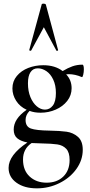

<svg xmlns="http://www.w3.org/2000/svg" viewBox="-20 -750 490 1051"><path d="M433 70Q433 126 398.5 174.5Q364 223 306 252Q248 281 182 281Q113 281 70 250Q27 219 27 169Q27 99 130 30Q94 23 74.5 7Q55 -9 55 -41Q55 -100 126 -149Q89 -166 68.5 -198Q48 -230 48 -266Q48 -305 72 -334Q96 -363 134.5 -378Q173 -393 217 -393Q281 -393 323 -361Q351 -378 376.5 -387Q402 -396 431 -396Q439 -396 439 -370Q439 -355 435.5 -340.5Q432 -326 428 -328Q391 -344 356 -344Q347 -344 342 -343Q372 -312 372 -267Q372 -228 348 -197.5Q324 -167 285 -150Q246 -133 202 -133Q168 -133 142 -143Q120 -121 120 -93Q120 -57 149 -46.5Q178 -36 251 -35Q309 -34 344.5 -29Q380 -24 406.5 -1Q433 22 433 70ZM133 -294Q133 -251 146.5 -218.5Q160 -186 181.5 -168Q203 -150 226 -150Q252 -150 269 -172Q286 -194 286 -241Q286 -283 271.5 -314Q257 -345 234 -360.5Q211 -376 187 -376Q161 -376 147 -355Q133 -334 133 -294ZM361 126Q361 84 342.5 64.5Q324 45 294 40.5Q264 36 207 35Q187 35 153 33Q106 65 106 123Q106 183 142.5 216.5Q179 250 235 250Q292 250 326.5 216.5Q361 183 361 126ZM298 -475Q298 -473 293.5 -472Q289 -471 288 -474L220 -601L151 -474Q150 -471 144.5 -472.5Q139 -474 140 -476L208 -725Q208 -730 219 -730Q228 -730 231 -725L298 -476Z"/></svg>

Font: Cormorant Garamond SemiBold
Style: Regular
Weight: 600
Designer: Christian Thalmann (Catharsis Fonts)
Version: Version 3.000